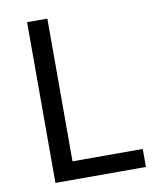

<svg xmlns="http://www.w3.org/2000/svg" viewBox="-81 -777 686 840"><g transform="rotate(-10 262.0 -357.0)"><path d="M97 0H499V-80H187V-714H97Z"/></g></svg>

Font: Noto Sans Osage
Style: Regular
Weight: 400
Designer: Monotype Design Team
Foundry: Monotype Imaging Inc.
Version: Version 2.002